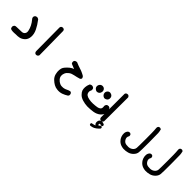

<svg xmlns="http://www.w3.org/2000/svg" viewBox="187 -1593 3113 3113"><g transform="rotate(45 1743.5 -36.0)"><path d="M116.2 176.8Q74.7 180.7 45.9 178.7Q17.1 176.8 2.4 168.9L0.5 168L-1 166Q-3.4 163.1 -5.4 159.7Q-7.3 156.2 -8.5 152.6Q-9.8 148.9 -10.7 145.3Q-11.7 141.6 -12.2 137.7Q-12.7 133.8 -12.9 129.6Q-13.2 125.5 -12.7 121.1V119.1L-11.7 117.7L-2 98.1L-1 96.2L0.5 95.2Q17.1 81.1 42.5 83Q125.5 82 160.6 79.1Q176.8 77.6 188.7 71.3Q200.7 64.9 210 52.7Q228 28.8 219.7 -10.7Q211.4 -53.2 189 -98.1Q166.5 -142.6 132.3 -182.6Q113.8 -201.7 116.2 -227.5V-229.5L117.2 -231L127 -250.5L127.9 -252.4L129.9 -253.9Q148.4 -268.1 173.8 -265.6H175.3L177.2 -264.6L197.8 -254.9L199.7 -253.9L201.2 -252Q260.3 -175.3 293 -106.9Q309.6 -72.3 316.7 -38.8Q323.7 -5.4 321.3 26.4Q318.8 58.1 308.1 83Q297.4 107.9 278.3 126Q259.8 143.1 240.2 154.1Q220.7 165 199.7 169.9Q160.6 178.7 116.2 176.8Z M574.7 177.7 558.1 169.9 556.2 168.9 554.7 167Q548.8 159.7 545.9 150.6Q543 141.6 543 131.8L539.1 -400.4V-400.9V-401.4Q539.6 -404.8 540.3 -408.7Q541 -412.6 542.5 -416Q543.9 -419.4 545.7 -422.6Q547.4 -425.8 549.8 -428.7L550.8 -429.7L551.3 -430.2Q558.6 -436.5 568.1 -439Q577.6 -441.4 587.9 -440.4H589.8L591.3 -439.5L607.9 -431.6L610.8 -430.2L612.3 -427.2L620.1 -410.6L621.1 -408.7V-406.2L627.9 143.6V146L626.5 148.4L617.7 164.1L617.2 165.5L616.2 166.5Q608.4 173.3 598.6 176.5Q588.9 179.7 578.1 178.7H576.2Z M1228.5 335Q1185.5 331.5 1148.4 311Q1112.3 291 1078.1 257.8Q1060.5 240.7 1048.8 220Q1037.1 199.2 1031.2 175.3Q1019.5 127.9 1022.9 87.4Q1026.4 46.9 1041 22.9Q1054.7 0 1087.4 -32.2Q1120.1 -64.5 1148.4 -79.6Q1156.2 -83.5 1165 -87.2Q1173.8 -90.8 1182.6 -94.2Q1167 -100.6 1152.3 -106.4Q1125 -117.7 1098.6 -128.4L1096.7 -129.4L1095.2 -131.3Q1083 -146 1084 -169.4V-171.4L1085 -173.3L1093.8 -190.9L1094.7 -192.9L1096.7 -194.3Q1113.8 -208 1138.2 -207H1140.1L1141.6 -206.1Q1193.8 -183.1 1248 -166.5Q1259.3 -163.1 1270.5 -159.2Q1281.7 -155.3 1293 -150.4Q1304.2 -145.5 1315.7 -140.1Q1327.1 -134.8 1338.6 -128.7Q1350.1 -122.6 1361.3 -115.7L1362.8 -115.2L1363.8 -114.3Q1376 -100.6 1380.4 -86.4Q1386.7 -67.4 1361.8 -50.3L1360.8 -49.8L1359.4 -49.3Q1308.1 -33.7 1255.4 -23.4Q1205.1 -14.2 1171.9 10.3Q1138.7 34.7 1124 66.7Q1109.4 98.6 1111.8 131.3Q1112.3 139.2 1114.3 147Q1116.2 154.8 1119.4 162.4Q1122.6 169.9 1127.4 177.2Q1132.3 184.6 1138.2 191.9Q1163.1 221.2 1197.8 236.3Q1231.9 250.5 1269 245.6Q1278.8 244.6 1287.6 242.7Q1296.4 240.7 1304.4 238.3Q1312.5 235.8 1319.8 232.9Q1327.1 230 1333.5 226.6Q1347.7 219.2 1362.3 213.6Q1377 208 1392.1 204.6L1395.5 203.6L1398.4 205.1L1416 212.9L1418.5 213.9L1419.9 215.8Q1433.1 233.4 1430.7 256.8V258.8L1429.7 260.3L1420.9 276.9L1419.4 279.3L1417.5 280.8Q1397 293.9 1375 304.9Q1353 315.9 1330.1 324.2Q1282.7 340.8 1228.5 335Z M1762.7 183.6Q1704.6 181.6 1650.4 164.6Q1595.2 147.5 1564.5 115.2Q1533.7 83.5 1523.9 55.2Q1514.6 27.8 1516.6 -11.2Q1518.6 -50.3 1537.1 -92.8L1537.6 -94.7L1539.6 -96.2Q1560.5 -114.7 1590.3 -110.4L1591.8 -109.9L1593.3 -109.4L1612.8 -99.6L1614.7 -98.6L1615.7 -97.2Q1630.4 -80.6 1627.9 -54.7V-52.7L1626.5 -50.8Q1610.8 -22.5 1614.7 6.8Q1618.7 36.1 1639.6 53.2Q1661.6 70.8 1705.1 79.1Q1749.5 87.9 1794.9 85.9Q1840.8 84 1881.3 77.1Q1889.2 76.2 1896.2 74.2Q1903.3 72.3 1909.4 69.8Q1915.5 67.4 1921.1 64.5Q1926.8 61.5 1931.6 58.1Q1936.5 54.7 1940.4 50.8Q1960 32.7 1951.2 -16.6V-18.1V-19.5Q1952.1 -28.8 1955.8 -37.1Q1959.5 -45.4 1965.3 -52.2L1965.8 -52.7L1966.3 -53.2Q1982.9 -67.9 2008.8 -65.4H2010.7L2012.2 -64.5L2031.7 -54.7L2034.2 -53.2L2035.6 -50.8Q2061 -6.8 2054.7 41Q2051.3 64.9 2038.3 86.4Q2025.4 107.9 2003.4 126.5Q1992.2 135.7 1979.7 143.3Q1967.3 150.9 1953.6 156.7Q1939.9 162.6 1925 167Q1910.2 171.4 1894 173.8Q1831.1 183.6 1762.7 183.6ZM1699.2 -94.7Q1678.2 -97.2 1659.2 -116.2Q1657.2 -118.2 1655.5 -120.1Q1653.8 -122.1 1652.3 -124.3Q1650.9 -126.5 1649.4 -128.7Q1647.9 -130.9 1646.7 -133.1Q1645.5 -135.3 1644.8 -137.7Q1644 -140.1 1643.3 -142.6Q1642.6 -145 1641.8 -147.7Q1641.1 -150.4 1640.9 -152.8Q1640.6 -155.3 1640.6 -158Q1640.6 -160.6 1640.6 -163.6Q1641.1 -172.4 1643.6 -180.7Q1646 -189 1650.9 -196.5Q1655.8 -204.1 1662.1 -210.4Q1683.1 -230 1711.9 -227.1Q1740.7 -224.1 1756.3 -201.2Q1763.7 -189.9 1766.1 -177.2Q1768.6 -164.6 1766.1 -150.4Q1760.7 -122.6 1742.7 -108.4Q1725.1 -94.7 1700.2 -94.7H1699.7ZM1861.3 -106.4Q1838.9 -111.3 1821.3 -130.4Q1803.7 -149.9 1804.7 -176.3Q1804.7 -181.6 1805.9 -186.5Q1807.1 -191.4 1808.8 -196Q1810.5 -200.7 1813 -205.3Q1815.4 -210 1818.6 -214.1Q1821.8 -218.3 1825.7 -221.7Q1835.9 -231.9 1848.6 -235.6Q1861.3 -239.3 1876 -236.8Q1903.8 -231.4 1918.9 -211.4Q1934.1 -191.4 1931.2 -164.1Q1928.2 -136.2 1907.7 -121.1Q1888.2 -106.4 1863.3 -106.4H1862.3Z M2014.2 368.2 2004.4 363.3 2000 360.8 1999 356.4 1996.1 340.8 1995.6 336.4 1998 333 2001 329.1 2002.9 326.2 2006.8 325.2Q2028.3 320.3 2050.3 315.4Q2063 313 2074.7 307.6Q2066.4 300.3 2059.1 291.5Q2055.7 287.1 2053.2 281.7Q2050.8 276.4 2049.6 270.3Q2048.3 264.2 2048.1 257.3Q2047.9 250.5 2048.8 243.7Q2052.2 212.4 2073.2 198.2Q2093.3 184.1 2120.1 188.5Q2125 189.5 2129.6 190.4Q2134.3 191.4 2138.4 192.9Q2142.6 194.3 2146.5 196Q2150.4 197.8 2154.1 199.7Q2157.7 201.7 2161.1 204.1L2164.6 206.5L2165 211.4L2166 226.1V229.5L2164.1 231.9Q2153.3 247.6 2135.3 242.7H2134.3L2133.3 242.2Q2124.5 237.8 2117.4 237.1Q2110.4 236.3 2106 238.8Q2097.7 242.2 2097.7 252.4Q2097.7 264.6 2103 268.6Q2106 270.5 2108.9 271.2Q2111.8 272 2114.7 272L2136.7 251.5L2139.6 249H2143.6H2155.3H2158.2L2160.6 251Q2165.5 253.9 2168.5 258.5Q2171.4 263.2 2172.1 268.6Q2172.9 273.9 2171.4 279.8L2170.9 281.7L2169.9 283.2Q2151.4 306.6 2120.1 330.1Q2088.4 353.5 2064.5 359.9Q2057.1 361.8 2049.6 363.5Q2042 365.2 2034.7 366.7Q2027.3 368.2 2020 369.1L2017.1 369.6ZM2075.7 189.5 2059.1 181.6 2057.1 180.7 2055.7 178.7Q2051.3 172.9 2048.3 166.3Q2045.4 159.7 2044.9 152.3V151.9V151.4L2045.9 -386.7V-389.2L2046.9 -391.1L2054.7 -406.7L2055.7 -409.2L2058.1 -410.2Q2073.2 -420.9 2094.2 -419.9H2096.2L2098.1 -418.9L2113.8 -411.1L2116.2 -409.7L2117.7 -407.2L2126.5 -391.6L2127.9 -389.2V-386.7L2126 157.2V159.7L2125 161.6L2117.2 177.2L2116.2 179.2L2114.7 180.2Q2099.6 192.9 2079.1 190.4L2077.1 189.9Z M2662.1 254.9Q2628.4 252 2599.1 240.7Q2588.9 236.8 2579.1 231.2Q2569.3 225.6 2560.3 218.8Q2551.3 211.9 2542.5 203.1Q2516.1 177.2 2502.7 141.6Q2489.3 106 2491.2 69.8Q2493.2 32.2 2517.6 6.8V6.3Q2532.7 -7.3 2554.7 -4.9H2556.2L2557.6 -3.9L2572.3 2.9L2574.7 3.9L2575.7 5.4Q2586.9 19 2585.9 39.6V42L2584.5 43.9Q2567.9 72.3 2570.8 93.8Q2573.7 116.2 2588.4 136.2Q2593.3 143.1 2598.4 148.4Q2603.5 153.8 2608.4 157.7Q2613.3 161.6 2618.2 164.1Q2623.5 167 2628.9 168.9Q2634.3 170.9 2640.1 172.4Q2646 173.8 2652.3 174.8Q2671.4 177.7 2695.8 177.2Q2703.1 177.2 2710.9 176Q2718.8 174.8 2726.6 172.9Q2734.4 170.9 2742.7 167.5Q2765.6 158.7 2784.2 138.2Q2802.2 118.2 2804.7 90.8Q2807.6 61 2807.6 -111.3Q2807.6 -283.7 2804.7 -311.5Q2804.2 -317.4 2803.7 -323Q2803.2 -328.6 2802.7 -334.5Q2802.2 -340.3 2802 -346.2Q2801.8 -352.1 2801.3 -357.9Q2800.8 -363.8 2800.8 -369.6V-370.1V-371.1Q2802.2 -385.7 2812 -397L2812.5 -397.5L2813 -397.9Q2819.3 -403.8 2828.1 -406Q2836.9 -408.2 2846.7 -407.2L2848.6 -406.7L2849.6 -406.2L2864.3 -399.4L2868.7 -397.5L2869.6 -393.1Q2878.9 -360.8 2881.3 -325.2Q2883.8 -290.5 2883.8 -106.9Q2883.8 -14.6 2882.8 40.8Q2881.8 96.2 2879.4 116.7Q2874.5 159.7 2839.4 195.3Q2805.2 230.5 2758.8 243.7Q2712.9 256.8 2662.6 254.9Z M3162.1 254.9Q3128.4 252 3099.1 240.7Q3088.9 236.8 3079.1 231.2Q3069.3 225.6 3060.3 218.8Q3051.3 211.9 3042.5 203.1Q3016.1 177.2 3002.7 141.6Q2989.3 106 2991.2 69.8Q2993.2 32.2 3017.6 6.8V6.3Q3032.7 -7.3 3054.7 -4.9H3056.2L3057.6 -3.9L3072.3 2.9L3074.7 3.9L3075.7 5.4Q3086.9 19 3085.9 39.6V42L3084.5 43.9Q3067.9 72.3 3070.8 93.8Q3073.7 116.2 3088.4 136.2Q3093.3 143.1 3098.4 148.4Q3103.5 153.8 3108.4 157.7Q3113.3 161.6 3118.2 164.1Q3123.5 167 3128.9 168.9Q3134.3 170.9 3140.1 172.4Q3146 173.8 3152.3 174.8Q3171.4 177.7 3195.8 177.2Q3203.1 177.2 3210.9 176Q3218.8 174.8 3226.6 172.9Q3234.4 170.9 3242.7 167.5Q3265.6 158.7 3284.2 138.2Q3302.2 118.2 3304.7 90.8Q3307.6 61 3307.6 -111.3Q3307.6 -283.7 3304.7 -311.5Q3304.2 -317.4 3303.7 -323Q3303.2 -328.6 3302.7 -334.5Q3302.2 -340.3 3302 -346.2Q3301.8 -352.1 3301.3 -357.9Q3300.8 -363.8 3300.8 -369.6V-370.1V-371.1Q3302.2 -385.7 3312 -397L3312.5 -397.5L3313 -397.9Q3319.3 -403.8 3328.1 -406Q3336.9 -408.2 3346.7 -407.2L3348.6 -406.7L3349.6 -406.2L3364.3 -399.4L3368.7 -397.5L3369.6 -393.1Q3378.9 -360.8 3381.3 -325.2Q3383.8 -290.5 3383.8 -106.9Q3383.8 -14.6 3382.8 40.8Q3381.8 96.2 3379.4 116.7Q3374.5 159.7 3339.4 195.3Q3305.2 230.5 3258.8 243.7Q3212.9 256.8 3162.6 254.9Z"/></g></svg>

Font: NaikaiFont
Style: Bold
Weight: 700
Version: Version 1.89